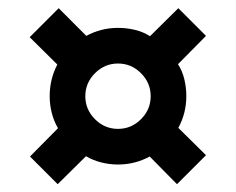

<svg xmlns="http://www.w3.org/2000/svg" viewBox="-20 -578 590 480"><path d="M124.2 -117.5 55 -186.7 125 -257.5Q115 -274.2 109.6 -295Q104.2 -315.8 104.2 -337.5Q104.2 -380 123.3 -416.7L54.2 -485L126.7 -557.5L195.8 -488.3Q232.5 -508.3 275 -508.3Q296.7 -508.3 317.5 -503.3Q338.3 -498.3 355 -487.5L425.8 -557.5L495 -488.3L425 -417.5Q435.8 -400.8 440.8 -380Q445.8 -359.2 445.8 -337.5Q445.8 -295 425.8 -258.3L495 -190L422.5 -117.5L354.2 -186.7Q317.5 -166.7 275 -166.7Q253.3 -166.7 232.5 -172.1Q211.7 -177.5 195 -187.5ZM275 -255.8Q308.3 -255.8 332.5 -280Q356.7 -304.2 356.7 -337.5Q356.7 -370.8 332.5 -395Q308.3 -419.2 275 -419.2Q241.7 -419.2 217.5 -395Q193.3 -370.8 193.3 -337.5Q193.3 -304.2 217.5 -280Q241.7 -255.8 275 -255.8Z"/></svg>

Font: Funnel Sans SemiBold
Style: Regular
Weight: 600
Designer: NORD ID, Kristian Moeller
Foundry: Dicotype
Version: Version 1.000